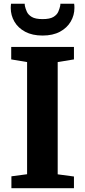

<svg xmlns="http://www.w3.org/2000/svg" viewBox="-20 -990 448 1010"><path d="M122.5 -73.5V-663.5L39 -677.5V-743H369V-677.5L283.5 -663.5V-73L369 -61.5V0H40V-62.5ZM204 -803Q150 -803 112.5 -823Q75 -843 55.8 -876.2Q36.5 -909.5 36.5 -948Q36.5 -954 37 -959.8Q37.5 -965.5 38 -970.5H110Q110 -968.5 110.2 -965.2Q110.5 -962 111 -958.5Q114 -945 121 -928.8Q128 -912.5 147 -901Q166 -889.5 204 -889.5Q242 -889.5 260.8 -900.8Q279.5 -912 286.5 -928.2Q293.5 -944.5 296.5 -958.5Q297.5 -962 297.5 -965.2Q297.5 -968.5 297.5 -970.5H370Q371 -965.5 371.2 -960Q371.5 -954.5 371.5 -948Q371.5 -910 352.2 -876.8Q333 -843.5 295.5 -823.2Q258 -803 204 -803Z"/></svg>

Font: Merriweather 20pt ExtraBold
Style: Regular
Weight: 800
Version: Version 2.100